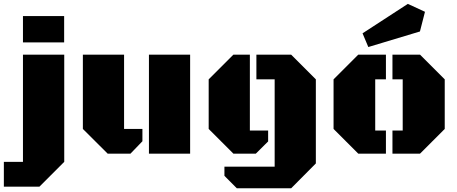

<svg xmlns="http://www.w3.org/2000/svg" viewBox="-69 -805 2396 1006"><path d="M-48.8 43H51.3V-518.6H267.6V43L137.7 172.9H-48.8ZM51.3 -720.7H267.1V-583H51.3Z M927.2 -518.6V0H711.4V-518.6ZM581.1 -129.4H677.2V-64.9L614.7 0H495.1L365.2 -129.4V-518.6H581.1Z M1370.1 -389.2H1274.4V-518.6H1456.5L1585.9 -389.2V51.3L1456.5 181.6H1171.9L1106.9 116.2V68.4H1370.1ZM1335.9 -121.1V-64L1271.5 0H1153.8L1024.4 -129.4V-389.2L1153.8 -518.6H1240.2V-121.1Z M2261.2 -129.4 2131.8 0H1987.3V-121.1H2041V-389.2H1987.3V-518.6H2131.8L2261.2 -389.2ZM1897 -121.1H1953.1V0H1808.1L1678.7 -129.4V-389.2L1808.1 -518.6H1953.1V-389.2H1897ZM2067.9 -784.7 2157.7 -743.2 2131.3 -640.1 1860.8 -558.6 1830.6 -630.4Z"/></svg>

Font: Black Ops One
Style: Regular
Weight: 400
Designer: James Grieshaber
Foundry: James Grieshaber
Version: Version 1.002